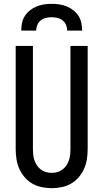

<svg xmlns="http://www.w3.org/2000/svg" viewBox="-20 -975 540 1003"><path d="M250 8Q224 8 197.5 2.5Q171 -3 148.5 -16Q126 -29 108.5 -49.5Q91 -70 80.5 -94Q70 -118 66 -144Q62 -170 62 -196V-735H152V-196Q152 -181 153.5 -166.5Q155 -152 160 -137.5Q165 -123 173.5 -110.5Q182 -98 194 -89Q206 -80 220.5 -76Q235 -72 250 -72Q265 -72 279.5 -76Q294 -80 306 -89Q318 -98 326.5 -110.5Q335 -123 340 -137.5Q345 -152 346.5 -166.5Q348 -181 348 -196V-735H438V-196Q438 -170 434 -144Q430 -118 419.5 -94Q409 -70 391.5 -49.5Q374 -29 351.5 -16Q329 -3 302.5 2.5Q276 8 250 8ZM91 -815Q91 -835 95 -855Q99 -875 110 -892Q121 -909 137 -921.5Q153 -934 171.5 -941.5Q190 -949 210 -952Q230 -955 250 -955Q270 -955 290 -952Q310 -949 328.5 -941.5Q347 -934 363 -921.5Q379 -909 390 -892Q401 -875 405 -855Q409 -835 409 -815H331Q331 -830 325 -844.5Q319 -859 307 -868.5Q295 -878 280 -881.5Q265 -885 250 -885Q235 -885 220 -881.5Q205 -878 193 -868.5Q181 -859 175 -844.5Q169 -830 169 -815Z"/></svg>

Font: Iosevka Medium
Style: Regular
Weight: 500
Monospace: yes
Designer: Belleve Invis
Foundry: Belleve Invis
Version: Version 32.5.0; ttfautohint (v1.8.4)